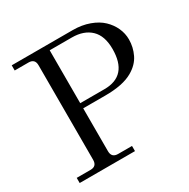

<svg xmlns="http://www.w3.org/2000/svg" viewBox="-161 -860 991 1007"><g transform="rotate(-30 334.5 -356.5)"><path d="M39.1 0V-31.2H123Q161.1 -31.2 161.1 -70.3V-642.6Q161.1 -681.6 123 -681.6H39.1V-712.9H408.2Q463.4 -712.9 508.3 -696.5Q553.2 -680.2 581.3 -653.3Q609.4 -626.5 624.5 -593Q639.6 -559.6 639.6 -523.4Q639.6 -476.6 619.1 -434.1Q598.6 -391.6 550.3 -363.8Q492.2 -330.1 384.8 -330.1H251V-70.3Q251 -31.2 290 -31.2H374V0ZM251 -361.3H397.5Q540 -361.3 540 -523.4Q540 -602.5 498.8 -642.1Q457.5 -681.6 384.8 -681.6H251Z"/></g></svg>

Font: Theano Modern
Style: Regular
Weight: 400
Designer: Alexey Kryukov
Version: Version 2.00